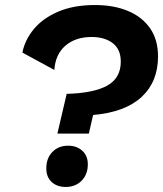

<svg xmlns="http://www.w3.org/2000/svg" viewBox="-20 -735 648 763"><path d="M208 -204 245 -362Q353 -365 406.5 -395Q460 -425 460 -490Q460 -539 428 -563.5Q396 -588 344 -588Q280 -588 240 -553.5Q200 -519 196 -457L69 -526Q79 -577 115 -620Q151 -663 212 -689Q273 -715 358 -715Q432 -715 488.5 -691.5Q545 -668 576.5 -622.5Q608 -577 608 -511Q608 -410 542.5 -349.5Q477 -289 350 -278L333 -204ZM241 8Q207 8 185.5 -11.5Q164 -31 164 -66Q164 -106 188 -131Q212 -156 251 -156Q285 -156 307 -136Q329 -116 329 -82Q329 -42 304.5 -17Q280 8 241 8Z"/></svg>

Font: Prodigy Sans SemiBold
Style: Italic
Weight: 600
Italic angle: -13°
Designer: Wei Huang
Foundry: Wei Huang
Version: Version 1.003; ttfautohint (v1.8.3)